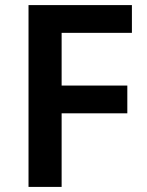

<svg xmlns="http://www.w3.org/2000/svg" viewBox="-20 -734 579 754"><path d="M222 0V-289H480V-398H222V-605H498V-714H92V0Z"/></svg>

Font: Noto Kufi Arabic SemiBold
Style: Regular
Weight: 600
Designer: Monotype Design Team, David Williams, Khaled Hosny
Foundry: Google LLC
Version: Version 2.109